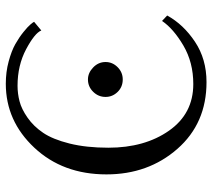

<svg xmlns="http://www.w3.org/2000/svg" viewBox="-54 -644 708 639"><g transform="rotate(-90 299.5 -324.0)"><path d="M355 -269Q330.1 -269 313.5 -286.1Q296.9 -303.2 296.9 -326.2Q296.9 -350.1 314 -367.4Q331.1 -384.8 355 -384.8Q377 -384.8 395 -367.4Q413.1 -350.1 413.1 -326.2Q413.1 -303.2 396 -286.1Q378.9 -269 355 -269ZM567.9 -121.1Q538.1 -66.9 480.5 -28.6Q422.9 9.8 346.2 9.8Q209 9.8 124 -87.2Q39.1 -184.1 39.1 -323.2Q39.1 -468.3 127.9 -563.2Q216.8 -658.2 340.8 -658.2Q379.9 -658.2 415 -648.7Q450.2 -639.2 472.7 -626.5Q495.1 -613.8 512.9 -599.4Q530.8 -585 538.3 -575.9Q545.9 -566.9 546.9 -564L518.1 -540Q509.3 -562 455.6 -590.6Q401.9 -619.1 334 -619.1Q308.1 -619.1 282.5 -612.5Q256.8 -606 228 -585.9Q199.2 -565.9 177.5 -533.9Q155.8 -502 141.8 -446Q127.9 -390.1 127.9 -316.9Q127.9 -195.8 184.6 -115Q241.2 -34.2 339.8 -34.2Q411.6 -34.2 467.8 -67.1Q523.9 -100.1 549.8 -138.2Z"/></g></svg>

Font: Biolilbert
Style: Regular
Weight: 400
Designer: Philipp H. Poll
Foundry: Philipp H. Poll
Version: Version 1.1.0